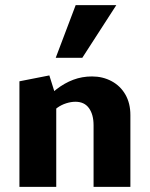

<svg xmlns="http://www.w3.org/2000/svg" viewBox="-20 -731 586 751"><path d="M346 0V-241Q346 -283 328 -308Q310 -333 275 -333Q258 -333 239 -327Q220 -321 204 -309.5Q188 -298 178 -281L140 -322Q169 -357 200.5 -381.5Q232 -406 266.5 -419Q301 -432 340 -432Q382 -432 416.5 -413.5Q451 -395 470.5 -361Q490 -327 490 -281V0ZM56 0V-413L173 -436L200 -350V0ZM198 -505 276 -711H435L302 -505Z"/></svg>

Font: Ysabeau Infant ExtraBold
Style: Regular
Weight: 800
Designer: Christian Thalmann (Catharsis Fonts)
Version: Version 2.001;gftools[0.9.30]; featfreeze: ss01,ss02,lnum